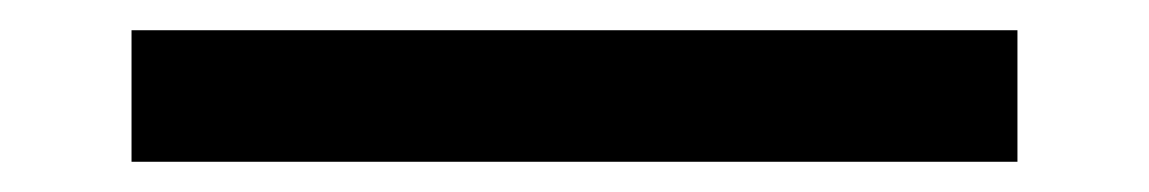

<svg xmlns="http://www.w3.org/2000/svg" viewBox="-20 25 760 127"><path d="M67 132V45H653V132Z"/></svg>

Font: Montserrat Alternates
Style: Bold
Weight: 700
Version: Version 2.001